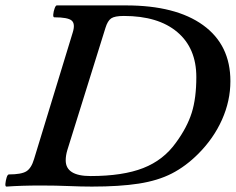

<svg xmlns="http://www.w3.org/2000/svg" viewBox="-28 -686 872 710"><path d="M-4 4Q-9 4 -8 -7Q-7 -18 -3.5 -29.5Q0 -41 5 -41Q51 -41 69.5 -52.5Q88 -64 98 -98L241 -566Q251 -598 237 -610Q223 -622 173 -622Q168 -622 169 -633Q170 -644 174 -655Q178 -666 182 -666H438Q622 -666 723 -593Q824 -520 824 -386Q824 -313 793 -243.5Q762 -174 705 -117Q659 -71 607.5 -44.5Q556 -18 485 -7Q414 4 312 4Q273 4 226 2Q179 0 125 0Q85 0 54.5 1Q24 2 -4 4ZM307 -35Q426 -35 501.5 -64.5Q577 -94 623 -159Q664 -215 681 -269Q698 -323 698 -401Q698 -508 627.5 -567.5Q557 -627 430 -627Q396 -627 383 -618Q370 -609 362 -583L221 -131Q215 -111 215 -93Q215 -35 307 -35Z"/></svg>

Font: Junicode SmExp
Style: Bold Italic
Weight: 700
Width: 6
Italic angle: -11°
Designer: Peter S. Baker
Version: Version 2.205; ttfautohint (v1.8.4)